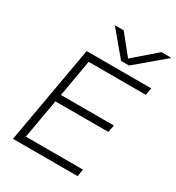

<svg xmlns="http://www.w3.org/2000/svg" viewBox="-201 -983 1016 1106"><g transform="rotate(30 306.5 -430.0)"><path d="M423 -700H370L236 -860H295L398 -732L546 -860H613ZM600 -650 591 -602H211L168 -357H520L511 -309H159L113 -48H493L485 0H55L170 -650Z"/></g></svg>

Font: Overused Grotesk Light
Style: Italic
Weight: 300
Italic angle: -10°
Version: Version 0.003